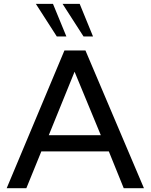

<svg xmlns="http://www.w3.org/2000/svg" viewBox="-20 -987 790 1007"><path d="M508.8 -277.8 371.1 -610.8 235.8 -277.8ZM734.9 0H628.9L550.8 -192.9H196.8L118.2 0H15.1L317.9 -722.2H428.2ZM328.1 -795.9H277.8L168 -966.8H257.8ZM467.8 -795.9H418L308.1 -966.8H397.9Z"/></svg>

Font: Perun
Style: Regular
Weight: 400
Version: Version 1.0000